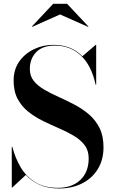

<svg xmlns="http://www.w3.org/2000/svg" viewBox="-20 -1002 618 1036"><path d="M304 -924 153.5 -857 152 -859 267 -981.5H342L457 -859L455.5 -857ZM46 10H43.5V-210H46.5Q61.5 -150.5 91.2 -100Q121 -49.5 170.2 -19Q219.5 11.5 292.5 11.5Q368.5 11.5 413.5 -31Q458.5 -73.5 458.5 -147.5Q458.5 -190 436.5 -219Q414.5 -248 378.5 -269.2Q342.5 -290.5 299.2 -309.2Q256 -328 212.8 -349Q169.5 -370 133.5 -398.5Q97.5 -427 75.5 -467.8Q53.5 -508.5 53.5 -567.5Q53.5 -626.5 83.5 -669.5Q113.5 -712.5 162.5 -736.2Q211.5 -760 268 -760Q364.5 -760 424.5 -698.5L496.5 -760H499V-545H496Q473.5 -649 416.5 -702.5Q359.5 -756 275.5 -756Q209.5 -756 175.2 -720.5Q141 -685 141 -629.5Q141 -591.5 162.5 -565Q184 -538.5 219.5 -518Q255 -497.5 297.5 -478.5Q340 -459.5 382.2 -437.2Q424.5 -415 460 -384.8Q495.5 -354.5 517 -311.5Q538.5 -268.5 538.5 -207.5Q538.5 -140 508 -90Q477.5 -40 423.2 -12.5Q369 15 298.5 15Q237.5 15 193.8 -4.8Q150 -24.5 119.5 -58Z"/></svg>

Font: Bodoni* 72pt Medium
Style: Regular
Weight: 500
Version: Version 2.3